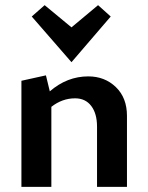

<svg xmlns="http://www.w3.org/2000/svg" viewBox="-20 -724 575 744"><path d="M409 -660 257 -483 103 -660 153 -704 257 -618 360 -704ZM322 -428Q386 -428 429 -386.5Q472 -345 472 -275V0H356V-233Q356 -284 333.5 -313.5Q311 -343 271 -343Q221 -343 179 -310V0H63V-411L158 -432L173 -370Q240 -428 322 -428Z"/></svg>

Font: EauTest
Style: Bold
Weight: 700
Designer: Christian Thalmann (Catharsis Fonts)
Version: Version 0.001;PS 000.001;hotconv 1.0.88;makeotf.lib2.5.64775